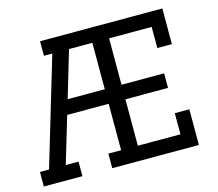

<svg xmlns="http://www.w3.org/2000/svg" viewBox="-105 -884 1158 1019"><g transform="rotate(-15 473.5 -375.0)"><path d="M391 -80H461V-335H233L157 -80H227V0H15V-80H65L241 -670H195V-750H867V-554H787V-670H553V-415H787V-335H553V-80H787V-196H867V0H391ZM461 -415V-670H333L257 -415Z"/></g></svg>

Font: Graduate
Style: Regular
Weight: 400
Version: Version 1.001